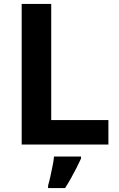

<svg xmlns="http://www.w3.org/2000/svg" viewBox="-20 -734 604 975"><path d="M90.1 0V-714H240.1V-124.3H530.5V0ZM391.5 71Q381.6 92.9 369.1 117.5Q356.6 142 342.1 168Q327.6 194.1 310.6 221H224.2V208Q230.2 188.1 235.8 162.1Q241.3 136 246.9 109Q252.4 82 254.4 61H391.5Z"/></svg>

Font: Noto Sans Hebrew
Style: Regular
Weight: 400
Designer: Monotype Design Team
Foundry: Monotype Imaging Inc.
Version: Version 2.003;January 10, 2023;FontCreator 14.0.0.2877 64-bi